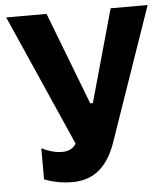

<svg xmlns="http://www.w3.org/2000/svg" viewBox="-52 -746 703 806"><g transform="rotate(-5 300.0 -343.5)"><path d="M221 13C317 13 373 -44 406 -140L600 -700H444L335 -310H324L174 -700H4L248 -147C237 -127 215 -117 188 -117C159 -117 126 -128 103 -140V-9C141 6 182 13 221 13Z"/></g></svg>

Font: Fixel Text Bold
Style: Bold
Weight: 700
Width: 4
Designer: AlfaBravo + MacPaw
Foundry: Kyrylo Tkachov, Marchela Mozhyna, Serhii Makarenko, Maria Weinstein, Zakhar Kryvoshyya
Version: Version 1.211